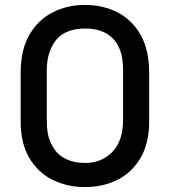

<svg xmlns="http://www.w3.org/2000/svg" viewBox="-20 -740 690 780"><path d="M325 -720Q399 -720 458 -689.5Q517 -659 551.5 -598Q586 -537 586 -444V-246Q586 -158 551 -98.5Q516 -39 457 -9.5Q398 20 325 20Q253 20 193.5 -9.5Q134 -39 99 -98.5Q64 -158 64 -246V-444Q64 -537 99 -598Q134 -659 193.5 -689.5Q253 -720 325 -720ZM170 -251Q170 -195 185 -162.5Q200 -130 219 -113Q236 -98 262.5 -88Q289 -78 327 -78Q393 -78 436.5 -123Q480 -168 480 -253V-454Q480 -504 468 -536Q456 -568 435 -587Q418 -604 390.5 -614Q363 -624 327 -624Q245 -624 207.5 -577Q170 -530 170 -454Z"/></svg>

Font: Recursive Sn Lnr St Med
Style: Regular
Weight: 500
Version: Version 1.085;hotconv 1.1.0;makeotfexe 2.6.0; ttfautohint (v